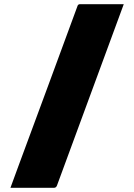

<svg xmlns="http://www.w3.org/2000/svg" viewBox="-20 -770 640 920"><path d="M573 -750Q493 -533 413 -315.5Q333 -98 253 119Q249 130 238 130H30Q40 103 50 75.5Q60 48 70 21Q141 -170 211.5 -361.5Q282 -553 352 -743Q355 -750 364 -750Z"/></svg>

Font: Recursive Sn Lnr St XBk
Style: Regular
Weight: 1000
Version: Version 1.079;hotconv 1.0.112;makeotfexe 2.5.65598; ttfautoh